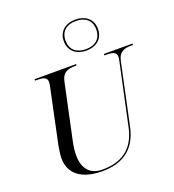

<svg xmlns="http://www.w3.org/2000/svg" viewBox="-173 -1125 1148 1267"><g transform="rotate(-20 401.0 -491.0)"><path d="M501 -774C568 -774 621 -812 621 -883C621 -954 568 -992 501 -992C434 -992 381 -954 381 -883C381 -812 434 -774 501 -774ZM501 -784C437 -784 393 -817 393 -883C393 -949 437 -982 501 -982C565 -982 609 -949 609 -883C609 -817 565 -784 501 -784ZM329 10C488 10 571 -71 599 -204L690 -632C703 -695 744 -704 788 -704H801L802 -714H602L600 -704H613C655 -704 685 -698 685 -664C685 -658 683 -644 681 -636L589 -206C565 -90 497 0 332 0C247 0 200 -53 200 -147C200 -182 205 -213 212 -247L294 -632C307 -695 348 -704 392 -704H405L406 -714H115L113 -704H126C168 -704 198 -698 198 -664C198 -658 196 -644 194 -636L113 -252C108 -229 102 -184 102 -163C102 -53 183 10 329 10Z"/></g></svg>

Font: Noto Serif Display
Style: Italic
Weight: 400
Italic angle: -12°
Designer: Monotype Design Team
Foundry: Monotype Imaging Inc.
Version: Version 2.009